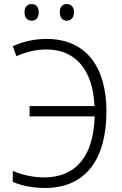

<svg xmlns="http://www.w3.org/2000/svg" viewBox="-20 -917 603 947"><path d="M101 -856C101 -831 114 -815 136 -815C158 -815 171 -830 171 -856C171 -882 158 -897 136 -897C114 -897 101 -882 101 -856ZM275 -857C275 -831 288 -815 309 -815C331 -815 345 -831 345 -857C345 -882 331 -897 309 -897C288 -897 275 -882 275 -857ZM203 10C402 10 505 -131 505 -368C505 -588 403 -725 210 -725C151 -725 92 -712 43 -689L61 -640C115 -663 160 -673 209 -673C349 -673 438 -577 446 -394H126V-343H447C441 -146 355 -42 197 -42C147 -42 92 -53 43 -74V-20C88 0 145 10 203 10Z"/></svg>

Font: Noto Sans SemiCondensed Light
Style: Regular
Weight: 300
Width: 4
Designer: Monotype Design Team
Foundry: Monotype Imaging Inc.
Version: Version 2.013